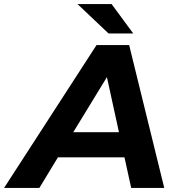

<svg xmlns="http://www.w3.org/2000/svg" viewBox="-83 -921 869 941"><path d="M527 -150H201L110 0H-63L390 -700H550L722 0H560ZM500 -273 441 -543 276 -273ZM297 -901H464L570 -757H449Z"/></svg>

Font: Idrija
Style: Bold Italic
Weight: 700
Italic angle: -11.3°
Designer: Julieta Ulanovsky
Foundry: Julieta Ulanovsky
Version: Version 7.200